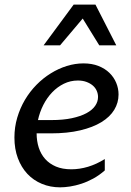

<svg xmlns="http://www.w3.org/2000/svg" viewBox="-20 -802 568 832"><path d="M138.7 -224.1Q138.7 -190.9 147.9 -162.4Q157.2 -133.8 175.8 -113Q194.3 -92.3 222.4 -80.3Q250.5 -68.4 289.1 -68.4Q324.7 -68.4 361.3 -79.3Q397.9 -90.3 434.1 -112.8V-63.5Q410.2 -42.5 384.3 -28.3Q358.4 -14.2 333 -5.9Q307.6 2.4 283.9 6.1Q260.3 9.8 240.7 9.8Q197.8 9.8 161.4 -5.4Q125 -20.5 98.6 -48.6Q72.3 -76.7 57.4 -116.5Q42.5 -156.2 42.5 -206.1Q42.5 -251 54.7 -292.2Q66.9 -333.5 88.1 -369.4Q109.4 -405.3 137.9 -434.3Q166.5 -463.4 200 -484.1Q233.4 -504.9 269.5 -516.1Q305.7 -527.3 341.8 -527.3Q378.4 -527.3 406.7 -516.1Q435.1 -504.9 454.3 -486.1Q473.6 -467.3 483.6 -443.1Q493.7 -418.9 493.7 -392.6Q493.7 -356.9 475.1 -326.2Q456.5 -295.4 419.4 -272.7Q382.3 -250 327.4 -237.1Q272.5 -224.1 199.7 -224.1ZM317.4 -453.1Q285.2 -453.1 256.8 -439.2Q228.5 -425.3 206.1 -401.9Q183.6 -378.4 167.7 -347.2Q151.9 -315.9 144.5 -281.7H202.1Q253.4 -281.7 291.3 -289.8Q329.1 -297.9 354.5 -311.5Q379.9 -325.2 392.3 -343.3Q404.8 -361.3 404.8 -381.8Q404.8 -395.5 399.2 -408.4Q393.6 -421.4 382.3 -431.2Q371.1 -440.9 354.7 -447Q338.4 -453.1 317.4 -453.1ZM168.9 -605.5 299.3 -782.2H393.6L483.9 -605.5H410.2L338.4 -721.7L240.2 -605.5Z"/></svg>

Font: Proza Libre
Style: Italic
Weight: 400
Designer: Jasper de Waard
Foundry: Jasper de Waard
Version: Version 1.000; ttfautohint (v1.4.1.8-43bc)